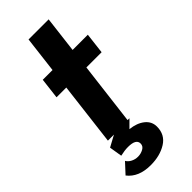

<svg xmlns="http://www.w3.org/2000/svg" viewBox="-276 -670 946 946"><g transform="rotate(-45 197.0 -197.0)"><path d="M263 -330 223 -3H236L198 35Q245 40 274 63Q303 86 303 122Q303 178 257.5 206.5Q212 235 147 235Q63 235 23 183L72 130Q80 144 96.5 152.5Q113 161 132 161Q152 161 169.5 151.5Q187 142 187 124Q187 92 131 92Q107 92 77 99L66 32L125 0H83L123 -330H55L68 -439H136L159 -629H299L276 -439H382L369 -330Z"/></g></svg>

Font: Josefin Sans
Style: Bold Italic
Weight: 700
Italic angle: -7°
Designer: Santiago Orozco
Foundry: Typemade
Version: Version 2.000